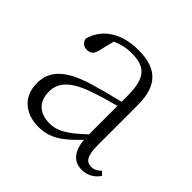

<svg xmlns="http://www.w3.org/2000/svg" viewBox="-138 -665 822 822"><g transform="rotate(45 273.0 -254.0)"><path d="M453 13C485 13 513 -1 533 -30L518 -46C502 -31 490 -25 473 -25C443 -25 427 -44 427 -113V-354C427 -473 372 -522 263 -522C161 -522 90 -476 68 -397C72 -377 85 -366 105 -366C126 -366 139 -375 145 -402L162 -472C192 -486 221 -492 250 -492C330 -492 368 -463 368 -350V-314C322 -303 272 -290 225 -276C101 -239 55 -188 55 -114C55 -31 114 14 191 14C262 14 307 -19 369 -85C375 -23 402 13 453 13ZM368 -117C299 -51 260 -30 215 -30C156 -30 117 -62 117 -125C117 -175 148 -217 237 -249C277 -264 323 -277 368 -289Z"/></g></svg>

Font: Noto Serif TC ExtraLight
Style: Regular
Weight: 200
Designer: Ryoko NISHIZUKA 西塚涼子 (kana & ideographs); Frank Grießhammer (Latin, Greek & Cyrillic); Wenlong ZHANG 张文龙 (bopomofo); San
Foundry: Adobe
Version: Version 2.001;hotconv 1.1.0;makeotfexe 2.6.0